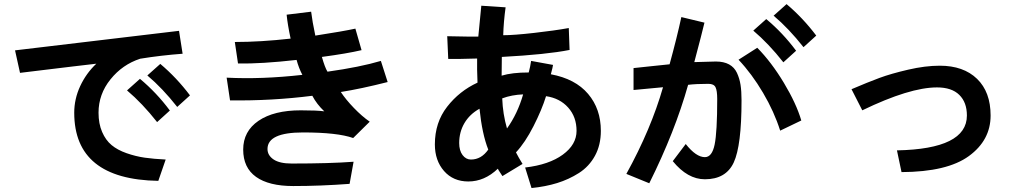

<svg xmlns="http://www.w3.org/2000/svg" viewBox="-20 -863 5040 941"><path d="M53.7 -616.2 857.4 -711.9 875 -599.6Q769.5 -591.8 667 -575.2Q580.1 -546.9 521.5 -474.1Q462.9 -401.4 462.9 -310.5Q462.9 -256.8 480.5 -216.3Q498 -175.8 526.9 -151.9Q555.7 -127.9 600.1 -112.3Q644.5 -96.7 689 -90.3Q733.4 -84 792 -81.1L755.9 23.4Q343.8 16.6 343.8 -310.5Q343.8 -377.9 373 -440.9Q402.3 -503.9 452.1 -550.8Q400.4 -544.9 331.5 -536.6Q262.7 -528.3 186 -519Q109.4 -509.8 78.1 -505.9ZM702.1 -493.2 765.6 -549.8Q845.7 -482.4 911.1 -395.5L848.6 -338.9Q776.4 -430.7 702.1 -493.2ZM602.5 -419.9 666 -476.6Q747.1 -409.2 812.5 -321.3L750 -264.6Q677.7 -356.4 602.5 -419.9Z M1090.8 -482.4Q1262.7 -473.6 1461.9 -496.1Q1444.3 -529.3 1433.6 -569.3Q1260.7 -549.8 1146.5 -551.8L1130.9 -657.2Q1256.8 -657.2 1404.3 -673.8Q1389.6 -742.2 1384.8 -791L1504.9 -805.7Q1510.7 -757.8 1525.4 -688.5Q1664.1 -710 1721.7 -722.7L1752 -617.2Q1681.6 -600.6 1557.6 -584Q1572.3 -532.2 1585 -511.7Q1745.1 -534.2 1846.7 -564.5L1879.9 -460.9Q1749 -427.7 1650.4 -412.1Q1674.8 -375 1714.4 -334Q1753.9 -293 1792 -266.6L1710.9 -186.5Q1633.8 -213.9 1464.8 -213.9Q1291 -213.9 1291 -132.8Q1291 -101.6 1320.8 -81.5Q1350.6 -61.5 1409.2 -61.5Q1597.7 -61.5 1712.9 -70.3L1693.4 38.1Q1550.8 48.8 1417 48.8Q1297.9 48.8 1234.9 3.9Q1171.9 -41 1171.9 -129.9Q1171.9 -219.7 1247.1 -271Q1322.3 -322.3 1454.1 -322.3Q1533.2 -322.3 1569.3 -317.4Q1532.2 -352.5 1510.7 -393.6Q1310.5 -368.2 1107.4 -371.1Z M2111.3 -155.3Q2111.3 -262.7 2171.4 -339.8Q2231.4 -417 2320.3 -458Q2317.4 -526.4 2318.4 -576.2Q2220.7 -573.2 2176.8 -574.2L2171.9 -685.5Q2305.7 -682.6 2324.2 -683.6Q2331.1 -761.7 2338.9 -835L2458 -827.1Q2448.2 -756.8 2446.3 -690.4Q2498 -690.4 2597.7 -701.7Q2697.3 -712.9 2767.6 -725.6L2771.5 -618.2Q2658.2 -595.7 2439.5 -584Q2438.5 -552.7 2438.5 -492.2Q2489.3 -507.8 2571.3 -507.8Q2579.1 -537.1 2583 -564.5L2690.4 -544.9Q2689.5 -535.2 2679.7 -499Q2799.8 -476.6 2862.3 -402.8Q2924.8 -329.1 2924.8 -221.7Q2924.8 -152.3 2896 -99.6Q2867.2 -46.9 2817.4 -15.1Q2767.6 16.6 2710.4 34.2Q2653.3 51.8 2585 58.6L2553.7 -42Q2670.9 -55.7 2738.3 -105Q2805.7 -154.3 2805.7 -221.7Q2805.7 -290 2764.6 -335.9Q2723.6 -381.8 2656.2 -391.6Q2635.7 -325.2 2594.7 -244.6Q2553.7 -164.1 2508.8 -116.2Q2520.5 -92.8 2541 -59.6L2442.4 0Q2440.4 -3.9 2431.6 -16.6Q2422.9 -29.3 2419.9 -36.1Q2354.5 26.4 2275.4 26.4Q2201.2 26.4 2156.2 -24.9Q2111.3 -76.2 2111.3 -155.3ZM2230.5 -162.1Q2230.5 -125 2247.1 -103Q2263.7 -81.1 2288.1 -81.1Q2338.9 -81.1 2373 -129.9Q2342.8 -206.1 2330.1 -330.1Q2282.2 -303.7 2256.3 -259.8Q2230.5 -215.8 2230.5 -162.1ZM2441.4 -380.9Q2444.3 -303.7 2464.8 -233.4Q2516.6 -305.7 2543.9 -400.4Q2488.3 -398.4 2441.4 -380.9Z M3049.8 -10.7Q3170.9 -230.5 3229.5 -435.5Q3208 -433.6 3085 -421.9V-529.3Q3118.2 -532.2 3176.8 -539.1Q3235.4 -545.9 3261.7 -547.9Q3297.9 -679.7 3319.3 -779.3L3432.6 -752Q3421.9 -706.1 3382.8 -558.6Q3470.7 -561.5 3488.3 -561.5Q3527.3 -561.5 3553.2 -547.4Q3579.1 -533.2 3591.8 -505.9Q3604.5 -478.5 3609.4 -447.3Q3614.3 -416 3614.3 -371.1Q3614.3 -149.4 3576.2 -66.9Q3538.1 15.6 3434.6 15.6Q3349.6 15.6 3277.3 -73.2L3340.8 -157.2Q3391.6 -92.8 3434.6 -92.8Q3469.7 -92.8 3482.4 -154.3Q3495.1 -215.8 3495.1 -377.9Q3495.1 -418.9 3486.8 -435.5Q3478.5 -452.1 3452.1 -452.1Q3391.6 -452.1 3352.5 -447.3Q3288.1 -217.8 3162.1 35.2ZM3599.6 -570.3 3691.4 -628.9Q3760.7 -558.6 3821.8 -457Q3882.8 -355.5 3907.2 -272.5L3803.7 -222.7Q3774.4 -315.4 3719.7 -408.2Q3665 -501 3599.6 -570.3ZM3771.5 -786.1 3835 -842.8Q3915 -775.4 3980.5 -688.5L3918 -631.8Q3845.7 -723.6 3771.5 -786.1ZM3671.9 -712.9 3735.4 -769.5Q3816.4 -702.1 3881.8 -614.3L3819.3 -557.6Q3747.1 -649.4 3671.9 -712.9Z M4153.3 -425.8Q4233.4 -460 4290 -481Q4346.7 -502 4430.7 -521.5Q4514.6 -541 4585.9 -541Q4702.1 -541 4768.6 -476.6Q4835 -412.1 4835 -296.9Q4835 -175.8 4728.5 -98.1Q4622.1 -20.5 4398.4 -19.5L4376 -126Q4718.8 -132.8 4718.8 -296.9Q4718.8 -361.3 4681.6 -397.9Q4644.5 -434.6 4572.3 -434.6Q4438.5 -434.6 4206.1 -322.3Z"/></svg>

Font: Gothic A1
Style: Bold
Weight: 700
Version: Version 2.50